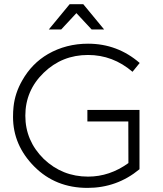

<svg xmlns="http://www.w3.org/2000/svg" viewBox="-20 -914 796 936"><path d="M406.5 2Q250.5 2 147 -102.2Q43.5 -206.5 43.5 -344Q43.5 -371 46 -393.5Q53 -460.5 88.5 -522Q135 -604.5 214 -650.5Q302 -701 409 -701Q552.5 -701 661 -607L626 -564Q530.5 -646 409 -646Q282.5 -646 193 -559.2Q103.5 -472.5 103.5 -350Q103.5 -228 193 -139.5Q283.5 -53 409.5 -53Q514.5 -53 606 -119L605.5 -322H406V-378H660V-89Q550 2 406.5 2ZM487.5 -770.5H426.5L352.5 -850L278.5 -770.5H218L319.5 -893.5H386Z"/></svg>

Font: Argentum Novus Light
Style: Regular
Weight: 300
Designer: Julieta Ulanovsky (font) & Cristiano Sobral (main changes)
Foundry: Julieta Ulanovsky (font) & Cristiano Sobral (main changes)
Version: Version 3.00;November 27, 2020;FontCreator 13.0.0.2655 64-bi